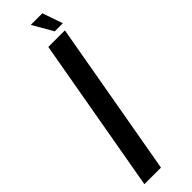

<svg xmlns="http://www.w3.org/2000/svg" viewBox="-275 -698 696 696"><g transform="rotate(-45 73.0 -350.0)"><path d="M-29 0H56L161.5 -598H76.5ZM133 -621.5H174.5L147.5 -699.5H88Z"/></g></svg>

Font: Anybody ExtraCondensed
Style: Italic
Weight: 400
Width: 2
Italic angle: -10°
Version: Version 1.113;gftools[0.9.25]